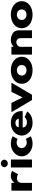

<svg xmlns="http://www.w3.org/2000/svg" viewBox="1960 -2778 833 4793"><g transform="rotate(-90 2376.5 -381.5)"><path d="M13.1 0H207.8V-270C207.8 -283 222.1 -374 323.3 -374C388.2 -374 424.5 -346 424.5 -346L505.9 -496C505.9 -496 455.3 -528 382.7 -528C271.6 -528 210 -439 210 -439H207.8V-513H13.1Z M592 0H790V-526H592ZM599.7 -690C599.7 -642 642.6 -602 693.2 -602C743.8 -602 786.7 -642 786.7 -690C786.7 -738 743.8 -778 693.2 -778C642.6 -778 599.7 -738 599.7 -690Z M1210.7 -383C1269 -383 1305.3 -359 1305.3 -359L1371.3 -480C1371.3 -480 1307.5 -528 1182.1 -528C1018.2 -528 869.7 -406 869.7 -255C869.7 -105 1019.3 15 1182.1 15C1307.5 15 1371.3 -31 1371.3 -31L1305.3 -154C1305.3 -154 1269 -130 1210.7 -130C1137 -130 1076.5 -186 1076.5 -257C1076.5 -327 1137 -383 1210.7 -383Z M1999.8 -232C2000.8 -238 2000.8 -249 2000.8 -256C2000.8 -436 1870 -528 1698.3 -528C1527.8 -528 1388.2 -406 1388.2 -256C1388.2 -107 1527.8 15 1698.3 15C1823.8 15 1927.2 -22 1991 -119L1850.2 -183C1802.8 -137 1775.3 -126 1712.7 -126C1663.2 -126 1590.5 -153 1590.5 -232ZM1596 -330C1599.3 -377 1636.8 -413 1703.8 -413C1761 -413 1801.8 -384 1810.5 -330Z M2204 -513H1973L2275.5 0H2407.5L2710 -513H2479L2341.5 -234Z M2680.8 -256C2680.8 -98 2817.2 15 3020.7 15C3215.3 15 3357.2 -98 3357.2 -256C3357.2 -416 3207.7 -528 3020.7 -528C2830.3 -528 2680.8 -416 2680.8 -256ZM2887.5 -256C2887.5 -327 2945.8 -377 3019.5 -377C3092.2 -377 3150.5 -327 3150.5 -256C3150.5 -186 3095.5 -136 3019.5 -136C2940.3 -136 2887.5 -186 2887.5 -256Z M3409.5 0H3604.2V-290C3604.2 -341 3661.3 -390 3719.7 -390C3782.3 -390 3820.8 -341 3820.8 -290V0H4015.5V-338C4015.5 -481 3871.5 -528 3768 -528C3706.5 -528 3650.3 -499 3606.3 -459H3604.2V-513H3409.5Z M4067.8 -256C4067.8 -98 4204.2 15 4407.7 15C4602.3 15 4744.2 -98 4744.2 -256C4744.2 -416 4594.7 -528 4407.7 -528C4217.3 -528 4067.8 -416 4067.8 -256ZM4274.5 -256C4274.5 -327 4332.8 -377 4406.5 -377C4479.2 -377 4537.5 -327 4537.5 -256C4537.5 -186 4482.5 -136 4406.5 -136C4327.3 -136 4274.5 -186 4274.5 -256Z"/></g></svg>

Font: Hussar
Style: BdWide
Weight: 700
Foundry: Cannot Into Space Fonts
Version: Version 2.00